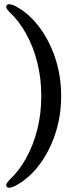

<svg xmlns="http://www.w3.org/2000/svg" viewBox="-20 -760 384 909"><path d="M269.5 -305.5Q269.5 -205.5 239.2 -119Q209 -32.5 158.2 30.5Q107.5 93.5 45.5 123Q19 134.5 11.5 123.5Q7.5 118 10.5 111Q13.5 104 24.5 92Q69.5 50.5 103.5 -10.8Q137.5 -72 156.5 -146.8Q175.5 -221.5 175.5 -305.5Q175.5 -389 156.5 -464.2Q137.5 -539.5 103.5 -600.5Q69.5 -661.5 24.5 -703.5Q13.5 -715 10.5 -722Q7.5 -729 11.5 -734.5Q19 -745.5 45.5 -734.5Q107.5 -705 158.2 -641.8Q209 -578.5 239.2 -492Q269.5 -405.5 269.5 -305.5Z"/></svg>

Font: Fraunces 18pt
Style: Regular
Weight: 400
Version: Version 1.000;[b76b70a41]